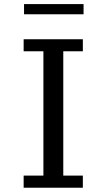

<svg xmlns="http://www.w3.org/2000/svg" viewBox="-20 -899 515 920"><path d="M93.3 0.5V-57.6H188V-653.3H93.3V-710.9H377V-653.3H283.2V-57.6H377V0.5ZM95.2 -830.6V-879.4H380.4V-830.6Z"/></svg>

Font: Comme
Style: Regular
Weight: 400
Designer: Vernon Adams
Foundry: Vernon Adams
Version: Version 1.000;gftools[0.9.27]